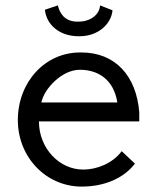

<svg xmlns="http://www.w3.org/2000/svg" viewBox="-20 -679 563 710"><path d="M146 -643C152 -585 203 -545 270 -545H274C345 -545 392 -592 396 -641L350 -659C348 -625 315 -599 270 -599H266C218 -599 200 -632 194 -659ZM430 -120C397 -75 338 -52 289 -52H287C200 -52 124 -130 124 -230H495V-264C484 -399 406 -485 281 -485H276C146 -485 46 -375 46 -235C46 -97 151 11 282 11C365 11 437 -19 479 -74ZM133 -300C143 -351 209 -421 275 -421C341 -421 400 -387 414 -300Z"/></svg>

Font: Mint Spirit
Style: Regular
Weight: 400
Designer: HARENDAL Hirwen
Foundry: Arkandis Digital Foundry.
Version: Version 1.004;FFEdit